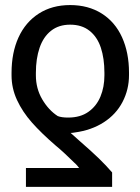

<svg xmlns="http://www.w3.org/2000/svg" viewBox="-20 -557 552 755"><path d="M82 177.7V103.5H291Q288.1 99.6 283.7 94.2Q279.3 88.9 272.5 83Q255.9 66.4 235.4 47.4Q214.8 28.3 199.2 15.6Q142.6 -33.2 105.5 -75.2Q68.4 -117.2 46.9 -163.6Q25.4 -210 25.4 -260.7V-270.5Q25.4 -349.6 52.7 -409.7Q80.1 -469.7 132.3 -503.4Q184.6 -537.1 255.9 -537.1Q327.1 -537.1 379.9 -503.9Q432.6 -470.7 460 -410.2Q487.3 -349.6 487.3 -271.5V-261.7Q487.3 -205.1 461.9 -156.2Q436.5 -107.4 388.2 -76.2Q339.8 -44.9 274.4 -36.1Q268.6 -35.2 265.1 -34.7Q261.7 -34.2 257.8 -34.2Q281.2 -12.7 293.9 -2Q338.9 37.1 368.2 65.4Q397.5 93.8 420.9 121.1V177.7ZM255.9 -460Q210.9 -460 180.7 -436Q150.4 -412.1 135.7 -369.1Q121.1 -326.2 121.1 -270.5V-260.7Q121.1 -209 146 -166.5Q170.9 -124 207 -100.6Q221.7 -94.7 248 -94.7Q295.9 -94.7 327.6 -117.2Q359.4 -139.6 375 -177.2Q390.6 -214.8 390.6 -260.7V-270.5Q390.6 -327.1 376.5 -369.6Q362.3 -412.1 332 -436Q301.8 -460 255.9 -460Z"/></svg>

Font: Pretendard Std Variable
Style: Regular
Weight: 400
Designer: Base glyphs from Inter by Rasmus Andersson; Hangeul glyphs from Noto Sans CJK(Source Han Sans) by Jang Soo-young and Kan
Foundry: Kil Hyung-jin
Version: Version 1.309;Glyphs 3.2 (3225)